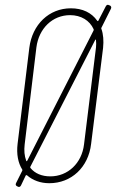

<svg xmlns="http://www.w3.org/2000/svg" viewBox="-20 -742 475 786"><path d="M431 -719 426 -721C421 -724 416 -722 413 -716L383 -658C382 -655 380 -655 378 -657C355 -690 318 -708 270 -708C181 -708 112 -642 100 -546L52 -153C47 -111 54 -75 71 -48C72 -47 72 -45 71 -43L46 7C43 13 44 17 49 20L53 22C58 25 63 23 66 17L85 -23C86 -25 89 -26 91 -24C114 -4 145 8 182 8C272 8 342 -57 353 -153L402 -546C405 -575 403 -602 395 -624C394 -626 394 -628 396 -630L434 -706C437 -712 435 -716 431 -719ZM81 -151 129 -548C139 -626 195 -680 267 -680C312 -680 347 -658 363 -623C364 -621 364 -619 363 -617L92 -85C90 -81 88 -81 87 -85C80 -104 78 -126 81 -151ZM373 -548 324 -151C315 -74 258 -20 186 -20C151 -20 123 -32 105 -54C104 -55 103 -57 104 -59L369 -577C370 -581 374 -581 373 -577C374 -567 374 -558 373 -548Z"/></svg>

Font: Barlow Condensed Thin
Style: Italic
Weight: 250
Width: 3
Italic angle: -7°
Designer: Jeremy Tribby
Foundry: Tribby Type
Version: Version 1.422;hotconv 1.0.109;makeotfexe 2.5.65596